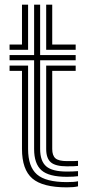

<svg xmlns="http://www.w3.org/2000/svg" viewBox="-20 -790 373 819"><path d="M265.5 -35.8Q188.5 -35.8 157 -63.6Q125.5 -91.5 125.5 -154.5V-532.8H20.8V-555H125.5V-770H151.2V-555H302.8V-532.8H151.2V-154.5Q151.2 -103 177 -80.6Q202.8 -58.2 265.5 -58.2Q290 -58.2 312.8 -60V-38.5Q295.2 -35.8 265.5 -35.8ZM20.8 -577.5V-600H73.8V-770H99.8V-577.5ZM177 -577.5V-770H202.8V-600H302.8V-577.5ZM265.5 9.2Q161.8 9.2 117.8 -28.8Q73.8 -66.8 73.8 -154.5V-487.8H20.8V-510.2H99.8V-154.5Q99.8 -79.2 137.4 -46.2Q175 -13.2 265.5 -13.2Q296.5 -13.2 312.8 -16.8V4.8Q295 9.2 265.5 9.2ZM265.5 -80.5Q216.8 -80.5 196.9 -97.6Q177 -114.8 177 -154.5V-510.2H302.8V-487.8H202.8V-154.5Q202.8 -126.5 216.6 -114.6Q230.5 -102.8 265.5 -102.8Q306.2 -102.8 312.8 -103.8V-82.2Q305 -81.2 294 -80.9Q283 -80.5 265.5 -80.5Z"/></svg>

Font: Big Shoulders Inline Display ExtraBold
Style: Regular
Weight: 800
Designer: Patric King
Foundry: XO Type Co
Version: Version 1.000